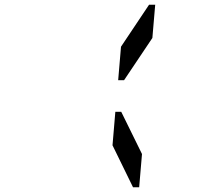

<svg xmlns="http://www.w3.org/2000/svg" viewBox="-20 -907 856 814"><path d="M612 -887H638L626 -746L506 -567H481L493 -709ZM469 -433H494L582 -254L570 -113H544L457 -291Z"/></svg>

Font: DSEG14 Classic
Style: Italic
Weight: 400
Italic angle: -5°
Designer: Keshikan(Twitter:@keshinomi_88pro)
Version: Version 0.46